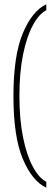

<svg xmlns="http://www.w3.org/2000/svg" viewBox="-20 -765 261 900"><path d="M197 115Q130 83 86.5 -21Q43 -125 43 -315Q43 -503 86.5 -608Q130 -713 197 -745V-717Q163 -700 134 -646.5Q105 -593 88 -509Q71 -425 71 -315Q71 -206 88 -121.5Q105 -37 134 16.5Q163 70 197 87Z"/></svg>

Font: Noto Serif Thai ExtraCondensed Thin
Style: Regular
Weight: 100
Width: 2
Designer: Monotype Design Team
Foundry: Monotype Imaging Inc.
Version: Version 2.001; ttfautohint (v1.8.4.7-5d5b)